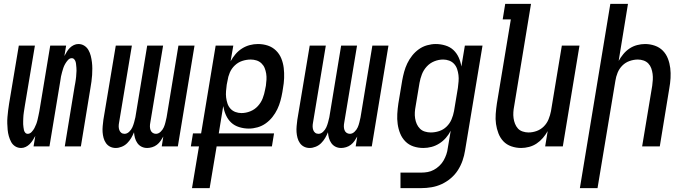

<svg xmlns="http://www.w3.org/2000/svg" viewBox="-20 -755 3540 990"><path d="M89 8Q72 8 58.5 -0.5Q45 -9 37.5 -23Q30 -37 25.5 -53Q21 -69 19.5 -85.5Q18 -102 17.5 -118.5Q17 -135 18.5 -152Q20 -169 22 -186Q24 -203 27 -221L77 -520H160L108 -209Q107 -201 105.5 -193Q104 -185 103 -177Q102 -169 101 -161Q100 -153 100 -145.5Q100 -138 99.5 -130Q99 -122 99.5 -114.5Q100 -107 101 -99Q102 -91 103.5 -84Q105 -77 110 -71Q115 -65 123 -65Q134 -65 143 -74.5Q152 -84 157.5 -94.5Q163 -105 167 -115.5Q171 -126 173.5 -137Q176 -148 178.5 -159.5Q181 -171 183 -182L239 -520H321L312 -466Q318 -477 324.5 -488Q331 -499 340 -508Q349 -517 360.5 -522.5Q372 -528 384 -528Q401 -528 414.5 -519.5Q428 -511 436 -497Q444 -483 448 -467Q452 -451 454 -434.5Q456 -418 456 -401.5Q456 -385 455 -368Q454 -351 451.5 -334Q449 -317 446 -299L397 0H314L365 -311Q367 -319 368 -327Q369 -335 370.5 -343Q372 -351 372.5 -359Q373 -367 373.5 -374.5Q374 -382 374.5 -390Q375 -398 374 -405.5Q373 -413 372.5 -421Q372 -429 370 -436Q368 -443 363 -449Q358 -455 350 -455Q339 -455 330.5 -445.5Q322 -436 316 -425.5Q310 -415 306.5 -404.5Q303 -394 300 -383Q297 -372 294.5 -360.5Q292 -349 291 -338L235 0H153L162 -54Q156 -43 149 -32Q142 -21 133 -12Q124 -3 112.5 2.5Q101 8 89 8Z M739 8Q723 8 710 1.5Q697 -5 688.5 -17Q680 -29 676 -43.5Q672 -58 671 -73Q665 -58 656.5 -43.5Q648 -29 636 -17Q624 -5 608 1.5Q592 8 577 8Q561 8 548 1.5Q535 -5 526.5 -17Q518 -29 514 -44Q510 -59 509 -74Q508 -89 509.5 -105Q511 -121 513 -137L577 -520H660L594 -123Q592 -113 592 -103.5Q592 -94 595 -85Q598 -76 605 -70.5Q612 -65 622 -65Q635 -65 646 -75.5Q657 -86 662.5 -98.5Q668 -111 671.5 -124Q675 -137 678 -150L739 -520H821L755 -123Q753 -113 753 -103.5Q753 -94 756 -85Q759 -76 766.5 -70.5Q774 -65 784 -65Q797 -65 808 -75.5Q819 -86 824.5 -98.5Q830 -111 833 -124Q836 -137 839 -150L900 -520H983L897 0H814L822 -51Q816 -40 808 -28.5Q800 -17 789 -8.5Q778 0 764.5 4Q751 8 739 8Z M970 215 1006 0H964L975 -67H1017L1092 -520H1183L1169 -439Q1180 -459 1194.5 -476Q1209 -493 1228 -505Q1247 -517 1268 -522.5Q1289 -528 1310 -528Q1337 -528 1361 -520Q1385 -512 1403 -494.5Q1421 -477 1430.5 -453.5Q1440 -430 1443 -404.5Q1446 -379 1445 -352.5Q1444 -326 1439 -299L1436 -280Q1432 -257 1426 -235Q1420 -213 1410 -192Q1400 -171 1385 -152Q1370 -133 1350.5 -119Q1331 -105 1308 -98.5Q1285 -92 1263 -92Q1238 -92 1213.5 -99.5Q1189 -107 1172 -123Q1155 -139 1145 -161.5Q1135 -184 1131 -208L1108 -67H1393L1382 0H1097L1061 215ZM1225 -172Q1248 -172 1270.5 -181Q1293 -190 1309.5 -208Q1326 -226 1334.5 -248Q1343 -270 1347 -293L1351 -313Q1353 -328 1354 -344Q1355 -360 1352.5 -375.5Q1350 -391 1344.5 -404.5Q1339 -418 1328 -428.5Q1317 -439 1302.5 -443.5Q1288 -448 1273 -448Q1251 -448 1229.5 -441Q1208 -434 1191 -418Q1174 -402 1165 -381Q1156 -360 1153 -338L1149 -318Q1147 -302 1145.5 -285Q1144 -268 1146 -252Q1148 -236 1153 -221Q1158 -206 1168.5 -194.5Q1179 -183 1194 -177.5Q1209 -172 1225 -172Z M1739 8Q1723 8 1710 1.5Q1697 -5 1688.5 -17Q1680 -29 1676 -43.5Q1672 -58 1671 -73Q1665 -58 1656.5 -43.5Q1648 -29 1636 -17Q1624 -5 1608 1.5Q1592 8 1577 8Q1561 8 1548 1.5Q1535 -5 1526.5 -17Q1518 -29 1514 -44Q1510 -59 1509 -74Q1508 -89 1509.5 -105Q1511 -121 1513 -137L1577 -520H1660L1594 -123Q1592 -113 1592 -103.5Q1592 -94 1595 -85Q1598 -76 1605 -70.5Q1612 -65 1622 -65Q1635 -65 1646 -75.5Q1657 -86 1662.5 -98.5Q1668 -111 1671.5 -124Q1675 -137 1678 -150L1739 -520H1821L1755 -123Q1753 -113 1753 -103.5Q1753 -94 1756 -85Q1759 -76 1766.5 -70.5Q1774 -65 1784 -65Q1797 -65 1808 -75.5Q1819 -86 1824.5 -98.5Q1830 -111 1833 -124Q1836 -137 1839 -150L1900 -520H1983L1897 0H1814L1822 -51Q1816 -40 1808 -28.5Q1800 -17 1789 -8.5Q1778 0 1764.5 4Q1751 8 1739 8Z M2045 215V135H2152Q2169 135 2185.5 132Q2202 129 2217.5 120.5Q2233 112 2246 99.5Q2259 87 2267.5 72Q2276 57 2281.5 41Q2287 25 2289 8L2304 -81Q2294 -61 2279 -44Q2264 -27 2245 -15Q2226 -3 2205 2.5Q2184 8 2163 8Q2136 8 2112 0Q2088 -8 2070.5 -25.5Q2053 -43 2043.5 -66.5Q2034 -90 2030.5 -115.5Q2027 -141 2028.5 -167.5Q2030 -194 2034 -221L2054 -341Q2058 -363 2064 -385Q2070 -407 2080 -428Q2090 -449 2105 -468Q2120 -487 2139.5 -501Q2159 -515 2182 -521.5Q2205 -528 2227 -528Q2252 -528 2276.5 -520.5Q2301 -513 2318 -497Q2335 -481 2345 -459Q2355 -437 2359 -412L2377 -520H2468L2378 21Q2374 47 2365 73Q2356 99 2341 122.5Q2326 146 2304 164.5Q2282 183 2257 194.5Q2232 206 2205 210.5Q2178 215 2152 215ZM2201 -72Q2223 -72 2244.5 -79Q2266 -86 2282.5 -102Q2299 -118 2308 -139Q2317 -160 2321 -182L2341 -302Q2343 -318 2344.5 -335Q2346 -352 2344 -368Q2342 -384 2337 -399Q2332 -414 2321.5 -425.5Q2311 -437 2296 -442.5Q2281 -448 2265 -448Q2242 -448 2219.5 -439Q2197 -430 2180.5 -412Q2164 -394 2155.5 -372Q2147 -350 2143 -327L2123 -207Q2120 -192 2119 -176Q2118 -160 2120.5 -144.5Q2123 -129 2129 -115.5Q2135 -102 2145.5 -91.5Q2156 -81 2171 -76.5Q2186 -72 2201 -72Z M2667 8Q2641 8 2616.5 -0.5Q2592 -9 2575.5 -26.5Q2559 -44 2550 -67.5Q2541 -91 2537.5 -116Q2534 -141 2536 -167.5Q2538 -194 2542 -221L2614 -655H2572L2585 -735H2718L2631 -207Q2628 -192 2627 -176.5Q2626 -161 2628 -146Q2630 -131 2635.5 -117Q2641 -103 2650.5 -92.5Q2660 -82 2675 -77Q2690 -72 2705 -72Q2726 -72 2747 -79.5Q2768 -87 2784 -103Q2800 -119 2808.5 -140Q2817 -161 2821 -182L2877 -520H2968L2882 0H2791L2804 -79Q2794 -61 2779.5 -44Q2765 -27 2747 -15Q2729 -3 2708 2.5Q2687 8 2667 8Z M2970 215 3127 -735H3218L3170 -441Q3180 -459 3194 -476Q3208 -493 3226 -505Q3244 -517 3265 -522.5Q3286 -528 3306 -528Q3332 -528 3356.5 -519.5Q3381 -511 3398 -493.5Q3415 -476 3424 -452.5Q3433 -429 3436 -404Q3439 -379 3437.5 -352.5Q3436 -326 3431 -299L3382 0H3291L3343 -313Q3345 -328 3346 -343.5Q3347 -359 3345 -374Q3343 -389 3338 -403Q3333 -417 3323 -427.5Q3313 -438 3298.5 -443Q3284 -448 3269 -448Q3248 -448 3226.5 -440.5Q3205 -433 3189 -417Q3173 -401 3164.5 -380Q3156 -359 3153 -338L3061 215Z"/></svg>

Font: Iosevka Medium
Style: Italic
Weight: 500
Italic angle: -9°
Monospace: yes
Designer: Belleve Invis
Foundry: Belleve Invis
Version: Version 32.5.0; ttfautohint (v1.8.4)